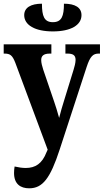

<svg xmlns="http://www.w3.org/2000/svg" viewBox="-20 -776 561 1039"><path d="M266 -606C363 -606 421 -640 421 -694C421 -735 387 -756 326 -756C326 -689 314 -656 266 -656C219 -656 207 -689 207 -756C146 -756 111 -734 111 -694C111 -640 170 -606 266 -606ZM138 243C211 243 252 189 303 33L449 -414C468 -472 484 -486 514 -486H521V-536H334V-486H344C374 -486 389 -478 389 -452C389 -436 383 -414 378 -398L325 -226C316 -197 310 -177 300 -138C289 -177 283 -197 273 -226L214 -399C208 -418 203 -436 203 -451C203 -473 215 -486 250 -486H258V-536H0V-486H4C35 -486 47 -477 63 -436L238 34L232 47C208 110 171 133 119 133C101 133 81 130 59 125C57 137 56 149 56 160C56 220 91 243 138 243Z"/></svg>

Font: Noto Serif Condensed
Style: Bold
Weight: 700
Width: 3
Designer: Monotype Design Team
Foundry: Monotype Imaging Inc.
Version: Version 2.015